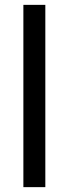

<svg xmlns="http://www.w3.org/2000/svg" viewBox="-20 -770 283 790"><path d="M166.5 0H76.2V-750H166.5Z"/></svg>

Font: Dirooz
Style: Regular
Weight: 400
Foundry: DejaVu fonts team - Redesigned by Saber Rastikerdar
Version: Version 0.2.1